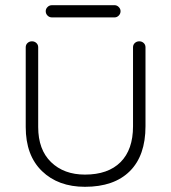

<svg xmlns="http://www.w3.org/2000/svg" viewBox="-20 -700 658 739"><path d="M307 19Q204 19 141.5 -41.5Q79 -102 79 -211V-518Q79 -528 86 -534.5Q93 -541 103 -541Q113 -541 120 -534.5Q127 -528 127 -518V-211Q127 -124 176.5 -76Q226 -28 307 -28Q396 -28 444 -76Q492 -124 492 -214V-518Q492 -528 499 -534.5Q506 -541 516 -541Q526 -541 533 -534.5Q540 -528 540 -518V-214Q540 -101 479.5 -41Q419 19 307 19ZM421 -633H180Q170 -633 163 -640Q156 -647 156 -657Q156 -666 163 -673Q170 -680 180 -680H421Q430 -680 437 -673Q444 -666 444 -657Q444 -647 437 -640Q430 -633 421 -633Z"/></svg>

Font: Hoogli
Style: Regular
Weight: 400
Designer: Anand Singh Naorem
Foundry: Brand New Type
Version: Version 1.00 b007